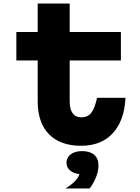

<svg xmlns="http://www.w3.org/2000/svg" viewBox="-20 -800 790 1080"><path d="M372 -780V-620H660V-460H372V-230Q372 -186 388.5 -163Q405 -140 438 -140Q473 -140 493 -165Q513 -190 526 -250H686Q679 -120 614 -50Q549 20 436 20Q319 20 255.5 -45Q192 -110 192 -230V-460H72V-620H192V-780ZM442 180Q402 180 378 162Q354 144 354 115Q354 86 378 68Q402 50 442 50Q482 50 506 68Q530 86 530 115Q530 144 506 162Q482 180 442 180ZM348 260Q381 241 403.5 217Q426 193 428 172L442 50Q486 50 510 71Q534 92 534 130Q534 163 519.5 198.5Q505 234 484 260Z"/></svg>

Font: Martian Mono SemiExpanded ExtraBold
Style: Regular
Weight: 800
Width: 6
Designer: Roman Shamin
Foundry: Evil Martians
Version: Version 1.000